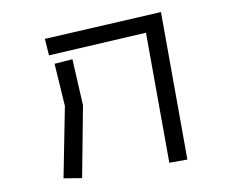

<svg xmlns="http://www.w3.org/2000/svg" viewBox="-80 -825 1160 952"><g transform="rotate(-10 500.0 -349.5)"><path d="M696 -633 203 -606 197 -690 787 -721 789 22H698ZM237 -345 223 -560 314 -567 326 -333 259 22 168 7Z"/></g></svg>

Font: Stick
Style: Regular
Weight: 400
Designer: Fontworks Inc.
Foundry: Fontworks Inc.
Version: Version 1.100